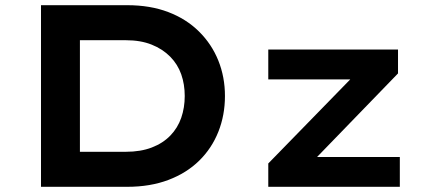

<svg xmlns="http://www.w3.org/2000/svg" viewBox="-20 -720 1642 740"><path d="M138 0V-700H470Q559 -700 628.5 -673.5Q698 -647 747 -598.5Q796 -550 821.5 -486.5Q847 -423 847 -350Q847 -276 821.5 -212Q796 -148 747.5 -100.5Q699 -53 629 -26.5Q559 0 470 0ZM288 -109 272 -135H465Q522 -135 565 -151.5Q608 -168 636.5 -197.5Q665 -227 678.5 -266Q692 -305 692 -350Q692 -395 678.5 -433.5Q665 -472 636 -501.5Q607 -531 564.5 -548Q522 -565 465 -565H269L288 -589ZM1014 0V-90L1367 -452L1377 -414H1014V-529H1514V-437L1172 -84L1159 -115H1521V0Z"/></svg>

Font: Lexend Giga SemiBold
Style: Regular
Weight: 600
Designer: Bonnie Shaver-Troup, Thomas Jockin
Foundry: Lexend
Version: Version 1.007